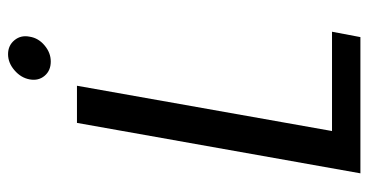

<svg xmlns="http://www.w3.org/2000/svg" viewBox="-237 -669 906 472"><g transform="rotate(-90 216.0 -433.0)"><path d="M149.9 -696.8H241.2L129.9 -69.8H374L360.8 0H25.9ZM300.8 -761.2Q278.3 -761.2 265.6 -776.4Q252.9 -791.5 256.8 -813Q260.7 -834.5 279.1 -850.3Q297.4 -866.2 318.8 -866.2Q340.3 -866.2 353.3 -850.3Q366.2 -834.5 361.8 -813Q358.4 -791.5 340.3 -776.4Q322.3 -761.2 300.8 -761.2Z"/></g></svg>

Font: Poppins
Style: Italic
Weight: 400
Italic angle: -10°
Designer: Ninad Kale (Devanagari), Jonny Pinhorn (Latin)
Foundry: Indian Type Foundry
Version: Version 3.200;PS 1.000;hotconv 16.6.54;makeotf.lib2.5.65590